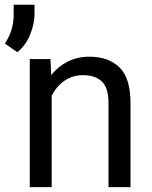

<svg xmlns="http://www.w3.org/2000/svg" viewBox="-54 -772 626 792"><path d="M288.1 -461.9Q244.6 -461.9 211.4 -438.5Q178.2 -415 159.2 -377.4V0H68.8V-528.3H154.3L157.2 -462.4Q185.5 -498 225.6 -518.1Q265.6 -538.1 314.9 -538.1Q393.1 -538.1 438.7 -494.1Q484.4 -450.2 484.4 -346.2V0H393.6V-347.2Q393.6 -409.2 366.5 -435.5Q339.4 -461.9 288.1 -461.9ZM88.4 -752.4V-713.9Q88.4 -675.3 71 -630.9Q53.7 -586.4 17.6 -556.6L-33.7 -592.3Q-15.6 -620.1 -6.6 -649.4Q2.4 -678.7 2.4 -712.9V-752.4Z"/></svg>

Font: Vazirmatn UI FD
Style: Regular
Weight: 400
Designer: Saber Rastikerdar
Foundry: Saber Rastikerdar
Version: Version 33.003